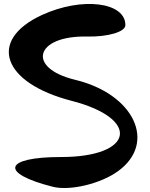

<svg xmlns="http://www.w3.org/2000/svg" viewBox="-20 -896 764 977"><path d="M194 -820C-84 -692 -9 -474 344 -383C698 -292 662 -97 291 -97C0 -97 -24 -15 247 54C335 77 494 39 582 -26C779 -170 662 -418 362 -490C113 -550 159 -716 424 -710C530 -708 618 -734 618 -768C618 -886 397 -913 194 -820Z"/></svg>

Font: Venom Sans
Style: Regular
Weight: 400
Version: Version 1.001